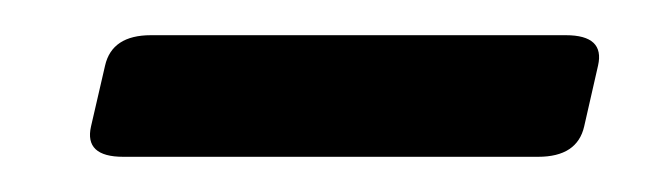

<svg xmlns="http://www.w3.org/2000/svg" viewBox="-20 -324 372 108"><path d="M49.3 -235.8Q27.3 -235.8 31.2 -252.9L39.1 -287.1Q43 -304.2 64.9 -304.2H298.3Q320.3 -304.2 316.4 -287.1L308.6 -252.9Q304.7 -235.8 282.7 -235.8Z"/></svg>

Font: Istok Web
Style: BoldItalic
Weight: 700
Italic angle: -13°
Designer: Andrey V. Panov
Foundry: Andrey V. Panov
Version: Version 1.0.2g